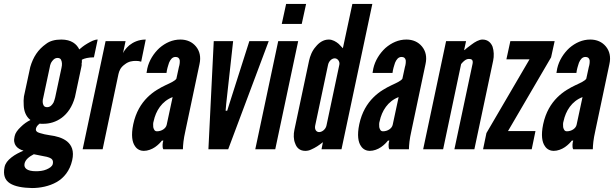

<svg xmlns="http://www.w3.org/2000/svg" viewBox="-36 -755 3105 971"><path d="M343 -264C316 -165 245 -129 184 -129H175C170 -129 167 -129 165 -130C154 -122 148 -114 146 -105C143 -93 151 -86 166 -82C181 -77 197 -74 216 -71C247 -67 279 -59 303 -40C326 -21 340 8 329 56C317 109 287 145 250 166C213 187 167 196 126 196C78 195 39 188 14 172C-11 156 -21 130 -13 90C-9 71 3 56 22 41C41 26 62 16 83 7C52 -2 27 -23 38 -66C41 -82 53 -98 69 -113C84 -128 101 -140 118 -148C93 -167 85 -197 84 -222C83 -239 83 -254 85 -267L117 -416C132 -467 156 -504 197 -533C216 -548 242 -555 274 -555C325 -555 352 -532 365 -505C373 -512 387 -524 406 -535C425 -546 442 -555 458 -555L439 -465C412 -465 391 -460 378 -453V-440C377 -435 376 -431 377 -429C377 -428 377 -426 377 -424C376 -422 376 -420 376 -419ZM275 -412C279 -429 278 -443 272 -454C269 -459 263 -462 255 -462C239 -462 229 -449 222 -437C219 -430 216 -421 215 -412L183 -262C178 -245 179 -231 185 -221C188 -216 194 -213 202 -213C219 -213 228 -225 235 -237C238 -245 241 -253 243 -262ZM135 25C112 37 92 52 88 73C84 94 99 111 146 111C163 111 183 109 199 102C215 95 228 87 231 74C235 55 226 47 213 42C206 39 197 37 185 35Z M678 -443C670 -446 661 -447 651 -447C635 -447 615 -445 596 -430C573 -414 567 -397 563 -380L483 0H382L498 -547H599L586 -486C589 -493 599 -510 618 -526C637 -541 664 -555 701 -555Z M869 -417C872 -426 874 -439 873 -450C871 -461 864 -467 852 -467C835 -467 826 -454 819 -438C816 -430 814 -421 811 -412C810 -407 809 -403 808 -399C807 -394 807 -390 806 -386H705L709 -409C718 -449 741 -485 770 -512C801 -539 837 -555 876 -555C909 -555 936 -543 955 -520C974 -497 981 -467 973 -431L902 -95C891 -46 890 -24 889 0H790C783 -11 787 -37 790 -44H783C776 -35 764 -22 748 -11C732 0 711 8 691 8C678 8 658 3 646 -17C633 -36 626 -70 638 -127C651 -188 678 -231 709 -262C740 -293 774 -311 801 -324C829 -337 849 -346 856 -357ZM837 -264C782 -243 752 -194 741 -142C738 -133 738 -123 739 -112C742 -100 746 -91 758 -91C781 -91 803 -105 807 -124Z M1018 0 1045 -547H1143L1108 -230L1105 -195H1113L1124 -230L1225 -547H1323L1118 0Z M1411 -735H1512L1490 -634H1389ZM1255 0 1371 -547H1472L1356 0Z M1691 0H1590L1597 -36C1577 -20 1559 -8 1538 1C1528 6 1518 8 1508 8C1480 8 1464 -8 1457 -29C1448 -49 1448 -76 1453 -99L1527 -448C1532 -471 1542 -498 1561 -519C1577 -539 1599 -555 1627 -555C1646 -555 1664 -544 1677 -533C1684 -526 1691 -519 1698 -511L1746 -735H1847ZM1680 -427C1684 -443 1672 -460 1657 -460C1642 -460 1627 -446 1623 -427L1558 -120C1554 -101 1563 -87 1578 -87C1593 -87 1611 -101 1615 -120Z M2012 -417C2015 -426 2017 -439 2016 -450C2014 -461 2007 -467 1995 -467C1978 -467 1969 -454 1962 -438C1959 -430 1957 -421 1954 -412C1953 -407 1952 -403 1951 -399C1950 -394 1950 -390 1949 -386H1848L1852 -409C1861 -449 1884 -485 1913 -512C1944 -539 1980 -555 2019 -555C2052 -555 2079 -543 2098 -520C2117 -497 2124 -467 2116 -431L2045 -95C2034 -46 2033 -24 2032 0H1933C1926 -11 1930 -37 1933 -44H1926C1919 -35 1907 -22 1891 -11C1875 0 1854 8 1834 8C1821 8 1801 3 1789 -17C1776 -36 1769 -70 1781 -127C1794 -188 1821 -231 1852 -262C1883 -293 1917 -311 1944 -324C1972 -337 1992 -346 1999 -357ZM1980 -264C1925 -243 1895 -194 1884 -142C1881 -133 1881 -123 1882 -112C1885 -100 1889 -91 1901 -91C1924 -91 1946 -105 1950 -124Z M2205 0H2104L2220 -547H2321L2311 -501C2313 -502 2318 -505 2325 -512C2332 -517 2340 -523 2349 -530C2366 -543 2387 -555 2404 -555C2431 -555 2447 -539 2455 -519C2462 -498 2463 -471 2458 -448L2363 0H2262L2354 -433C2358 -454 2347 -457 2335 -457C2324 -457 2316 -451 2308 -444C2306 -442 2304 -440 2302 -438C2300 -436 2298 -434 2296 -431Z M2424 -82 2642 -455H2525L2545 -547H2769L2751 -465L2533 -92H2672L2653 0H2407Z M2942 -417C2945 -426 2947 -439 2946 -450C2944 -461 2937 -467 2925 -467C2908 -467 2899 -454 2892 -438C2889 -430 2887 -421 2884 -412C2883 -407 2882 -403 2881 -399C2880 -394 2880 -390 2879 -386H2778L2782 -409C2791 -449 2814 -485 2843 -512C2874 -539 2910 -555 2949 -555C2982 -555 3009 -543 3028 -520C3047 -497 3054 -467 3046 -431L2975 -95C2964 -46 2963 -24 2962 0H2863C2856 -11 2860 -37 2863 -44H2856C2849 -35 2837 -22 2821 -11C2805 0 2784 8 2764 8C2751 8 2731 3 2719 -17C2706 -36 2699 -70 2711 -127C2724 -188 2751 -231 2782 -262C2813 -293 2847 -311 2874 -324C2902 -337 2922 -346 2929 -357ZM2910 -264C2855 -243 2825 -194 2814 -142C2811 -133 2811 -123 2812 -112C2815 -100 2819 -91 2831 -91C2854 -91 2876 -105 2880 -124Z"/></svg>

Font: League Gothic Italic
Style: Regular
Weight: 400
Designer: Tyler Finck
Foundry: The League of Moveable Type
Version: Version 1.001;PS 001.001;hotconv 1.0.56;makeotf.lib2.0.21325